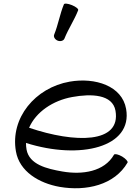

<svg xmlns="http://www.w3.org/2000/svg" viewBox="-20 -1000 765 1049"><path d="M332 -789C353 -842 386 -890 407 -944C410 -951 395 -963 373 -972C351 -981 331 -983 329 -976C307 -923 298 -865 276 -811C271 -799 280 -784 295 -778C310 -772 327 -777 332 -789ZM677 -112C680 -118 667 -133 647 -145C626 -157 607 -161 603 -155C550 -62 430 -44 321 -63C235 -78 140 -101 125 -183C123 -195 122 -206 122 -219C419 -125 706 -196 669 -405C647 -531 500 -578 361 -554C172 -521 35 -355 67 -173C86 -63 193 1 306 21C451 46 606 11 677 -112ZM375 -470C479 -489 595 -485 611 -395C642 -215 390 -217 139 -302C176 -388 269 -451 375 -470Z"/></svg>

Font: Nupuram Expanded Light
Style: Regular
Weight: 300
Width: 7
Designer: Santhosh Thottingal (santhosh.thottingal@gmail.com)
Foundry: SMC
Version: Version 1.000